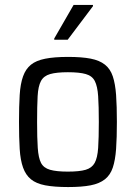

<svg xmlns="http://www.w3.org/2000/svg" viewBox="-20 -748 549 776"><path d="M255.5 8Q199.3 8 162.7 1Q126 -6.1 105 -23.4Q83.9 -40.7 73.2 -70.7Q62.4 -100.7 59.6 -145.9Q56.8 -191.2 56.8 -255.1Q56.8 -319 59.6 -364.2Q62.4 -409.4 73.2 -439.4Q83.9 -469.4 105 -486.4Q126 -503.5 162.7 -510.7Q199.3 -518 255.5 -518Q310.5 -518 346.4 -511Q382.3 -504 404.1 -486.7Q425.9 -469.4 435.9 -439.4Q445.9 -409.4 449.2 -364.2Q452.4 -319 452.4 -255.1Q452.4 -191.2 449.2 -145.9Q445.9 -100.7 435.9 -70.7Q425.9 -40.7 404.1 -23.4Q382.3 -6.1 346.4 1Q310.5 8 255.5 8ZM253.9 -54.4Q301 -54.4 326.2 -61.8Q351.5 -69.2 362.7 -89.6Q374 -110.1 376.7 -150.2Q379.4 -190.2 379.4 -255.1Q379.4 -319.4 376.7 -359.4Q374 -399.4 363.2 -420.4Q352.5 -441.4 326.7 -448.7Q301 -456.1 254.4 -456.1Q208.8 -456.1 182.8 -448.7Q156.8 -441.4 145.5 -420.4Q134.3 -399.4 132.1 -359.4Q129.9 -319.4 129.9 -254.5Q129.9 -190.2 132.6 -150.2Q135.3 -110.1 145.8 -89.6Q156.4 -69.2 182.3 -61.8Q208.3 -54.4 253.9 -54.4ZM199.2 -587.3V-592.3L277.4 -728H355.7V-723L253.5 -587.3Z"/></svg>

Font: Saira Thin SemiCondensed
Style: Regular
Weight: 100
Width: 4
Version: Version 1.101